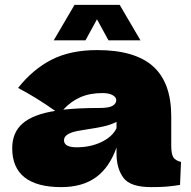

<svg xmlns="http://www.w3.org/2000/svg" viewBox="-20 -761 781 786"><path d="M681 -166Q681 -132 689 -118Q697 -104 721 -98L717 -4Q685 1 661.5 3Q638 5 599 5Q513 5 485 -33.5Q457 -72 457 -132V-157Q428 -75 372.5 -35Q317 5 231 5Q131 5 80.5 -35Q30 -75 30 -154Q30 -219 73 -256Q116 -293 206 -307Q130 -361 54 -401Q114 -477 191 -516.5Q268 -556 378 -556Q532 -556 606.5 -489.5Q681 -423 681 -285ZM239 -312Q299 -319 389 -319Q426 -319 441 -328Q456 -337 456 -351Q456 -363 441 -371.5Q426 -380 399 -380Q348 -380 309 -363Q270 -346 239 -312ZM457 -236V-262Q433 -250 404 -243.5Q375 -237 334 -231L298 -225Q242 -214 242 -187Q242 -158 294 -158Q350 -158 395 -179.5Q440 -201 457 -236ZM470 -741 555 -596H424L377 -682L330 -596H200L285 -741Z"/></svg>

Font: Dela Gothic One
Style: Regular
Weight: 400
Designer: aratakana
Foundry: aratakana
Version: Version 1.004